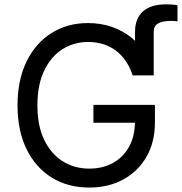

<svg xmlns="http://www.w3.org/2000/svg" viewBox="-20 -842 826 872"><path d="M593.3 -499.5V-697.8Q593.3 -758.3 629.4 -790.3Q665.5 -822.3 734.9 -822.3Q751 -822.3 764.9 -821Q778.8 -819.8 786.1 -817.9V-745.1Q778.3 -746.1 771 -746.6Q763.7 -747.1 757.3 -747.1Q716.3 -747.1 697.3 -735.1Q678.2 -723.1 678.2 -697.8V-499.5ZM385.3 9.8Q288.1 9.8 214.8 -35.6Q141.6 -81.1 100.6 -164.8Q59.6 -248.5 59.6 -363.3Q59.6 -479 100.6 -562.7Q141.6 -646.5 213.9 -691.9Q286.1 -737.3 379.4 -737.3Q437 -737.3 487.1 -720.2Q537.1 -703.1 576.7 -671.4Q616.2 -639.6 642.3 -595.9Q668.5 -552.2 678.2 -499.5H582.5Q571.3 -534.7 552.7 -562.5Q534.2 -590.3 508.5 -610.4Q482.9 -630.4 450.7 -640.9Q418.5 -651.4 379.9 -651.4Q315.9 -651.4 263.7 -618.4Q211.4 -585.4 180.7 -521.2Q149.9 -457 149.9 -363.3Q149.9 -270.5 180.9 -206.5Q211.9 -142.6 265.1 -109.4Q318.4 -76.2 385.3 -76.2Q446.8 -76.2 493.7 -102.3Q540.5 -128.4 566.7 -176.5Q592.8 -224.6 592.8 -290L620.6 -284.7H404.3V-365.7H683.6V-286.1Q683.6 -195.8 645 -129.4Q606.4 -63 539.3 -26.6Q472.2 9.8 385.3 9.8Z"/></svg>

Font: Adwaita Sans
Style: Regular
Weight: 400
Designer: Rasmus Andersson
Foundry: rsms
Version: Version 4.001;git-9221beed3